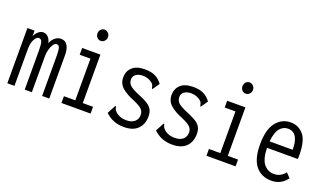

<svg xmlns="http://www.w3.org/2000/svg" viewBox="-66 -1067 2533 1493"><g transform="rotate(20 1200.0 -320.5)"><path d="M30 0V-457H89V-412Q101 -437 119.5 -452.5Q138 -468 159 -468Q183 -468 200.5 -449Q218 -430 223 -401Q233 -431 256 -449.5Q279 -468 305 -468Q343 -468 361 -435.5Q379 -403 377 -351V0H318V-324Q318 -366 314.5 -385.5Q311 -405 304 -411Q297 -417 288 -417Q272 -417 260 -399Q248 -381 240.5 -354.5Q233 -328 233 -302V0H174V-318Q174 -375 167 -395Q160 -415 139 -415Q123 -415 106 -385.5Q89 -356 89 -305V0Z M478 0V-56H572V-401H483V-457H634V-56H719V0ZM599 -558Q581 -558 568.5 -571.5Q556 -585 556 -604Q556 -624 568.5 -637.5Q581 -651 599 -651Q617 -651 630 -637Q643 -623 643 -604Q643 -585 630 -571.5Q617 -558 599 -558Z M997 10Q947 10 909 -6Q871 -22 842 -51L875 -113L880 -122L886 -119Q888 -111 890 -102.5Q892 -94 903 -82Q920 -65 943 -55.5Q966 -46 999 -46Q1040 -46 1064.5 -66.5Q1089 -87 1089 -123Q1089 -152 1069.5 -170.5Q1050 -189 1001 -210Q937 -235 899 -267.5Q861 -300 861 -352Q861 -403 895.5 -435.5Q930 -468 1000 -468Q1052 -468 1086 -451.5Q1120 -435 1145 -400L1111 -351L1105 -343L1100 -347Q1098 -355 1096.5 -364Q1095 -373 1085 -385Q1067 -401 1045.5 -408.5Q1024 -416 1002 -416Q966 -416 944.5 -400Q923 -384 923 -357Q923 -329 943 -309.5Q963 -290 1024 -265Q1069 -247 1097 -229.5Q1125 -212 1137.5 -189.5Q1150 -167 1150 -133Q1150 -68 1111 -29Q1072 10 997 10Z M1397 10Q1347 10 1309 -6Q1271 -22 1242 -51L1275 -113L1280 -122L1286 -119Q1288 -111 1290 -102.5Q1292 -94 1303 -82Q1320 -65 1343 -55.5Q1366 -46 1399 -46Q1440 -46 1464.5 -66.5Q1489 -87 1489 -123Q1489 -152 1469.5 -170.5Q1450 -189 1401 -210Q1337 -235 1299 -267.5Q1261 -300 1261 -352Q1261 -403 1295.5 -435.5Q1330 -468 1400 -468Q1452 -468 1486 -451.5Q1520 -435 1545 -400L1511 -351L1505 -343L1500 -347Q1498 -355 1496.5 -364Q1495 -373 1485 -385Q1467 -401 1445.5 -408.5Q1424 -416 1402 -416Q1366 -416 1344.5 -400Q1323 -384 1323 -357Q1323 -329 1343 -309.5Q1363 -290 1424 -265Q1469 -247 1497 -229.5Q1525 -212 1537.5 -189.5Q1550 -167 1550 -133Q1550 -68 1511 -29Q1472 10 1397 10Z M1678 0V-56H1772V-401H1683V-457H1834V-56H1919V0ZM1799 -558Q1781 -558 1768.5 -571.5Q1756 -585 1756 -604Q1756 -624 1768.5 -637.5Q1781 -651 1799 -651Q1817 -651 1830 -637Q1843 -623 1843 -604Q1843 -585 1830 -571.5Q1817 -558 1799 -558Z M2217 10Q2134 10 2086.5 -48Q2039 -106 2039 -227Q2039 -349 2086 -408.5Q2133 -468 2207 -468Q2272 -468 2313.5 -418.5Q2355 -369 2355 -251Q2355 -242 2355 -234.5Q2355 -227 2354 -219H2099Q2102 -124 2135 -85Q2168 -46 2219 -46Q2248 -46 2270.5 -58.5Q2293 -71 2310 -93L2345 -56Q2297 10 2217 10ZM2101 -273H2292Q2292 -415 2203 -415Q2164 -415 2136.5 -383Q2109 -351 2101 -273Z"/></g></svg>

Font: Inconsolata Condensed
Style: Regular
Weight: 400
Width: 3
Monospace: yes
Designer: Raph Levien, Cyreal, Brenton Simpson
Foundry: Raph Levien, Cyreal, Google
Version: Version 3.000; ttfautohint (v1.8.2.53-6de2)